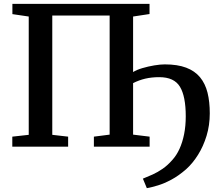

<svg xmlns="http://www.w3.org/2000/svg" viewBox="-20 -763 1142 999"><path d="M44.5 -743H758V-690L672.5 -677V-62.5L758.5 -52V0H468.5V-52L550.5 -62.5V-682H252V-61.5L334.5 -52V0H44V-52L129.5 -61.5V-677L44.5 -689.5ZM744 216 723.5 166.5Q748.5 156.5 774.5 144.8Q800.5 133 826.2 115.2Q852 97.5 876 70Q898.5 45.5 914 11.5Q929.5 -22.5 938 -65.2Q946.5 -108 946.5 -158Q946.5 -262 916.2 -311.8Q886 -361.5 808.5 -361.5Q769 -361.5 736 -353.8Q703 -346 672.5 -330.5L665 -361.5L672.5 -388Q690 -399.5 720.5 -408.5Q751 -417.5 782.8 -422.8Q814.5 -428 837 -428Q903.5 -428 948.5 -411Q993.5 -394 1020.8 -361Q1048 -328 1059.8 -280.8Q1071.5 -233.5 1071.5 -173Q1071.5 -111.5 1054.8 -56.5Q1038 -1.5 1010.2 42.8Q982.5 87 948.5 117.5Q909.5 151.5 872.2 171.5Q835 191.5 802.2 201.5Q769.5 211.5 744 216Z"/></svg>

Font: Merriweather 24pt SemiBold
Style: Regular
Weight: 600
Designer: Eben Sorkin
Foundry: Eben Sorkin
Version: Version 2.100